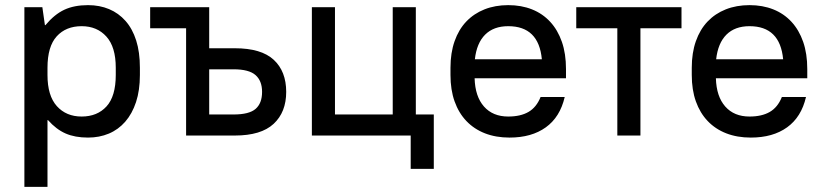

<svg xmlns="http://www.w3.org/2000/svg" viewBox="-20 -528 3210 748"><path d="M75 -500H145L155 -430H157Q192 -472 230.5 -490Q269 -508 323 -508Q368 -508 405 -492.5Q442 -477 469 -446.5Q496 -416 510.5 -370.5Q525 -325 525 -264V-236Q525 -176 510 -130.5Q495 -85 468 -54Q441 -23 404 -7.5Q367 8 323 8Q272 8 235.5 -8Q199 -24 167 -60H165V200H75ZM298 -74Q359 -74 395 -113.5Q431 -153 431 -236V-264Q431 -345 394.5 -385.5Q358 -426 298 -426Q237 -426 201 -386.5Q165 -347 165 -264V-236Q165 -155 201.5 -114.5Q238 -74 298 -74Z M705 -418H565V-500H795V-340H895Q998 -340 1046.5 -295Q1095 -250 1095 -170Q1095 -91 1046 -45.5Q997 0 895 0H705ZM795 -258V-82H890Q951 -82 976 -104Q1001 -126 1001 -170Q1001 -213 975.5 -235.5Q950 -258 890 -258Z M1580 0H1195V-500H1285V-82H1510V-500H1600V-82H1670V130H1580Z M1965 8Q1912 8 1869.5 -8.5Q1827 -25 1797 -56.5Q1767 -88 1751 -133Q1735 -178 1735 -236V-264Q1735 -322 1751 -367.5Q1767 -413 1796.5 -444Q1826 -475 1867.5 -491.5Q1909 -508 1960 -508Q2011 -508 2052.5 -491.5Q2094 -475 2123.5 -443Q2153 -411 2169 -365Q2185 -319 2185 -259V-223H1829Q1831 -152 1865.5 -113Q1900 -74 1960 -74Q2008 -74 2039 -92Q2070 -110 2086 -150H2180Q2162 -72 2106.5 -32Q2051 8 1965 8ZM1960 -426Q1903 -426 1870 -393Q1837 -360 1830 -297H2091Q2079 -426 1960 -426Z M2385 -418H2225V-500H2635V-418H2475V0H2385Z M2905 8Q2852 8 2809.5 -8.5Q2767 -25 2737 -56.5Q2707 -88 2691 -133Q2675 -178 2675 -236V-264Q2675 -322 2691 -367.5Q2707 -413 2736.5 -444Q2766 -475 2807.5 -491.5Q2849 -508 2900 -508Q2951 -508 2992.5 -491.5Q3034 -475 3063.5 -443Q3093 -411 3109 -365Q3125 -319 3125 -259V-223H2769Q2771 -152 2805.5 -113Q2840 -74 2900 -74Q2948 -74 2979 -92Q3010 -110 3026 -150H3120Q3102 -72 3046.5 -32Q2991 8 2905 8ZM2900 -426Q2843 -426 2810 -393Q2777 -360 2770 -297H3031Q3019 -426 2900 -426Z"/></svg>

Font: PT Root UI Medium
Style: Regular
Weight: 500
Designer: Vitaly Kuzmin
Foundry: ParaType Ltd.
Version: Version 2.001G